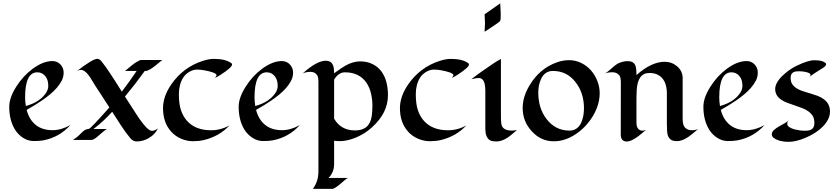

<svg xmlns="http://www.w3.org/2000/svg" viewBox="-20 -849 5085 1165"><path d="M407.2 -90.3Q340.3 -15.6 241.2 2.9Q218.3 6.8 184.6 6.8Q150.9 6.8 121.1 -12Q91.3 -30.8 72.3 -60.5Q36.1 -118.2 36.1 -201.2Q36.1 -255.9 78.1 -322.3Q119.1 -387.7 178.2 -431.6Q241.7 -478.5 298.3 -478.5Q327.6 -478.5 347.7 -457Q366.2 -436 366.2 -409.2Q366.2 -382.3 354.5 -359.6Q342.8 -336.9 324 -315.4Q305.2 -293.9 281 -274.2Q256.8 -254.4 231.4 -237.3Q195.8 -212.9 141.6 -182.1Q157.2 -123 196.8 -91.1Q236.3 -59.1 298.8 -59.1Q351.6 -59.1 407.2 -90.3ZM259.8 -286.1Q272.9 -307.1 272.9 -327.1Q272.9 -347.2 268.6 -361.1Q264.2 -375 255.9 -385.7Q236.8 -410.2 206.5 -410.2Q132.3 -410.2 132.3 -258.8Q132.3 -231.9 136.7 -205.6Q222.7 -229.5 259.8 -286.1Z M858.4 -418.5Q799.8 -336.9 738.3 -263.2Q768.6 -217.3 798.1 -170.2Q827.6 -123 848.6 -97.7Q869.6 -72.3 881.1 -63.7Q892.6 -55.2 902.3 -55.2Q918.9 -55.2 938 -69.8Q921.9 -34.2 883.8 -11.7Q848.6 9.3 808.1 9.3Q786.6 9.3 770.5 -10.7Q739.7 -47.9 713.4 -89.1Q687 -130.4 660.6 -170.9Q611.3 -115.2 547.4 -66.4H630.4Q622.1 -64.5 599.1 -43.9Q576.2 -23.4 567.4 -16.6Q546.4 0 535.6 0H422.4Q428.7 -4.4 435.1 -8.5Q441.4 -12.7 448.2 -18.1Q455.1 -23.4 463.1 -31.7Q471.2 -40 479.5 -47.9Q499 -66.4 517.1 -66.4Q524.4 -66.4 559.1 -104Q593.8 -141.6 606.9 -156Q620.1 -170.4 630.1 -181.9Q640.1 -193.4 643.6 -197.3Q620.1 -233.9 596.9 -269.3Q573.7 -304.7 558.8 -327.6Q543.9 -350.6 535.9 -365Q527.8 -379.4 517.6 -392.6Q493.2 -424.8 471.2 -424.8Q456.5 -424.8 443.8 -415.5Q542.5 -492.2 570.8 -492.2Q583.5 -492.2 597.4 -474.9Q611.3 -457.5 624.5 -438.7Q637.7 -419.9 652.1 -397.9Q666.5 -376 679.7 -355.5Q692.9 -335 703.4 -318.1Q713.9 -301.3 719.2 -293Q768.6 -357.9 809.1 -418.5H738.8Q789.1 -461.9 809.6 -473.4Q830.1 -484.9 833.5 -484.9H964.4Q915 -442.4 893.8 -430.4Q872.6 -418.5 869.1 -418.5Z M1284.2 -377.9Q1293.9 -387.7 1293.9 -392.6Q1293.9 -397.5 1287.4 -401.9Q1280.8 -406.2 1270.3 -409.9Q1259.8 -413.6 1247.1 -416.7Q1234.4 -419.9 1222.7 -421.9Q1197.8 -426.8 1174.8 -426.8Q1151.9 -426.8 1128.2 -412.8Q1104.5 -398.9 1090.3 -376Q1065.4 -335 1065.4 -276.6Q1065.4 -218.3 1078.1 -180.4Q1090.8 -142.6 1115.2 -115.2Q1166.5 -58.6 1260.3 -58.6Q1319.3 -58.6 1372.1 -87.9Q1310.5 -21.5 1216.3 1Q1186.5 7.8 1150.4 7.8Q1114.3 7.8 1079.1 -7.3Q1043.9 -22.5 1019.5 -49.3Q969.2 -104.5 969.2 -192.4Q969.2 -263.7 1018.6 -335.9Q1091.3 -441.4 1210.4 -479.5Q1247.6 -491.7 1277.8 -491.7Q1349.1 -491.7 1384.3 -465.3Q1388.2 -462.4 1388.2 -457.5Q1388.2 -439.9 1316.9 -394Q1291.5 -377.9 1284.2 -377.9Z M1799.3 -90.3Q1732.4 -15.6 1633.3 2.9Q1610.4 6.8 1576.7 6.8Q1543 6.8 1513.2 -12Q1483.4 -30.8 1464.4 -60.5Q1428.2 -118.2 1428.2 -201.2Q1428.2 -255.9 1470.2 -322.3Q1511.2 -387.7 1570.3 -431.6Q1633.8 -478.5 1690.4 -478.5Q1719.7 -478.5 1739.7 -457Q1758.3 -436 1758.3 -409.2Q1758.3 -382.3 1746.6 -359.6Q1734.9 -336.9 1716.1 -315.4Q1697.3 -293.9 1673.1 -274.2Q1648.9 -254.4 1623.5 -237.3Q1587.9 -212.9 1533.7 -182.1Q1549.3 -123 1588.9 -91.1Q1628.4 -59.1 1690.9 -59.1Q1743.7 -59.1 1799.3 -90.3ZM1651.9 -286.1Q1665 -307.1 1665 -327.1Q1665 -347.2 1660.6 -361.1Q1656.2 -375 1647.9 -385.7Q1628.9 -410.2 1598.6 -410.2Q1524.4 -410.2 1524.4 -258.8Q1524.4 -231.9 1528.8 -205.6Q1614.7 -229.5 1651.9 -286.1Z M1816.9 -403.8Q1902.8 -480.5 1956.1 -480.5Q2000.5 -480.5 2005.9 -431.6Q2007.3 -418 2007.3 -404.3Q2056.6 -440.4 2077.6 -451.7Q2123 -476.6 2165.3 -476.6Q2207.5 -476.6 2240.5 -460.2Q2273.4 -443.8 2294.4 -415.5Q2334 -361.3 2334 -271Q2334 -164.1 2237.8 -77.1Q2180.2 -24.9 2106.9 -2.9Q2070.8 7.3 2045.2 7.3Q2019.5 7.3 2007.3 4.9V144.5Q2007.3 198.2 1973.1 230.5H2092.3Q2086.9 231 2074.7 241.5Q2062.5 252 2048.3 264.2Q2009.3 296.9 1997.6 296.9H1878.4Q1912.1 252.4 1912.1 191.4V-350.1Q1912.1 -382.3 1904.3 -393.1Q1890.1 -413.1 1864.3 -413.1Q1838.4 -413.1 1816.9 -403.8ZM2007.3 -128.9Q2048.8 -57.6 2134.3 -57.6Q2224.1 -57.6 2235.8 -146.5Q2239.7 -173.3 2239.7 -209.2Q2239.7 -245.1 2231 -282.5Q2222.2 -319.8 2202.6 -348.1Q2159.2 -410.2 2072.8 -410.2Q2034.2 -410.2 2007.3 -365.7Z M2721.7 -377.9Q2731.4 -387.7 2731.4 -392.6Q2731.4 -397.5 2724.9 -401.9Q2718.3 -406.2 2707.8 -409.9Q2697.3 -413.6 2684.6 -416.7Q2671.9 -419.9 2660.2 -421.9Q2635.3 -426.8 2612.3 -426.8Q2589.4 -426.8 2565.7 -412.8Q2542 -398.9 2527.8 -376Q2502.9 -335 2502.9 -276.6Q2502.9 -218.3 2515.6 -180.4Q2528.3 -142.6 2552.7 -115.2Q2604 -58.6 2697.8 -58.6Q2756.8 -58.6 2809.6 -87.9Q2748 -21.5 2653.8 1Q2624 7.8 2587.9 7.8Q2551.8 7.8 2516.6 -7.3Q2481.4 -22.5 2457 -49.3Q2406.7 -104.5 2406.7 -192.4Q2406.7 -263.7 2456.1 -335.9Q2528.8 -441.4 2647.9 -479.5Q2685.1 -491.7 2715.3 -491.7Q2786.6 -491.7 2821.8 -465.3Q2825.7 -462.4 2825.7 -457.5Q2825.7 -439.9 2754.4 -394Q2729 -377.9 2721.7 -377.9Z M3015.1 -828.6 3018.1 -772.9V-747.6Q3018.1 -724.1 3012.2 -719Q3006.3 -713.9 2999.5 -709Q2972.2 -689.5 2920.4 -656.2Q2922.9 -705.1 2922.9 -706.8Q2922.9 -708.5 2920.4 -762.2ZM3117.2 -60.1Q3102.5 -48.3 3088.6 -36.1Q3074.7 -23.9 3059.6 -13.7Q3024.4 9.3 2992.2 9.3Q2961.9 9.3 2949.7 0Q2924.8 -18.6 2924.8 -68.4V-299.8Q2924.8 -352.5 2905.8 -368.2Q2897 -375.5 2886.7 -375.5Q2876.5 -375.5 2869.4 -374.3Q2862.3 -373 2855 -371.6Q2847.7 -370.1 2839.8 -368.7Q2864.3 -387.7 2885.5 -402.8Q2906.7 -418 2921.9 -428.2Q2937 -438.5 2963.9 -457.3Q2990.7 -476.1 3019.5 -491.2V-146.5Q3019.5 -96.7 3025.9 -83.5Q3039.6 -56.6 3086.4 -56.6Q3099.1 -56.6 3117.2 -60.1Z M3475.1 -36.1Q3408.7 8.3 3340.8 8.3Q3261.2 8.3 3205.6 -53.7Q3151.4 -113.3 3151.4 -193.4Q3151.4 -261.7 3192.9 -330.6Q3254.9 -435.1 3361.8 -471.7Q3396 -483.9 3434.1 -483.9Q3472.2 -483.9 3506.6 -467Q3541 -450.2 3565.9 -421.9Q3590.8 -393.6 3604.7 -357.2Q3618.7 -320.8 3618.7 -284.2Q3618.7 -247.6 3607.9 -212.6Q3597.2 -177.7 3577.9 -145.5Q3558.6 -113.3 3532.5 -85.2Q3506.3 -57.1 3475.1 -36.1ZM3335 -418.5Q3286.1 -418.5 3263.7 -371.1Q3246.1 -334 3246.1 -287.1Q3246.1 -240.2 3258.5 -200Q3271 -159.7 3295.4 -127.9Q3349.6 -56.6 3435.1 -56.6Q3484.9 -56.6 3507.3 -106.4Q3523.4 -143.6 3523.4 -191.9Q3523.4 -286.1 3470.9 -352.3Q3418.5 -418.5 3335 -418.5Z M3746.6 -33.2 3747.1 -347.2Q3747.1 -379.9 3738.3 -391.1Q3723.1 -410.6 3696.3 -410.6Q3669.4 -410.6 3648.4 -402.8Q3661.1 -407.7 3681.6 -425.8Q3719.2 -460.4 3734.9 -466.3Q3764.2 -478 3786.4 -478Q3808.6 -478 3819.6 -470.7Q3830.6 -463.4 3835.4 -451.2Q3841.8 -436 3841.8 -393.6Q3933.1 -474.1 4012.7 -474.1Q4056.2 -474.1 4088.4 -446.8Q4122.1 -417.5 4122.1 -375.5V-134.3Q4122.1 -98.1 4129.9 -84.5Q4144.5 -58.6 4178.7 -58.6Q4198.2 -58.6 4215.8 -65.9Q4172.4 -28.3 4155.8 -17.6Q4117.7 7.3 4089.1 7.3Q4060.5 7.3 4048.6 -2.9Q4036.6 -13.2 4031.7 -28.8Q4026.4 -45.9 4026.4 -98.6V-281.2Q4026.4 -368.7 3969.2 -396.5Q3948.7 -406.2 3919.9 -406.2Q3849.1 -406.2 3843.3 -301.3Q3841.8 -274.9 3841.8 -253.9V-103Q3841.8 -71.8 3860.8 -60.5Q3867.7 -56.2 3877.9 -56.2Q3888.2 -56.2 3899.4 -61Q3889.2 -52.2 3875 -40Q3860.8 -27.8 3845.2 -16.6Q3806.6 9.8 3783.7 9.8Q3746.6 9.8 3746.6 -33.2Z M4619.1 -90.3Q4552.2 -15.6 4453.1 2.9Q4430.2 6.8 4396.5 6.8Q4362.8 6.8 4333 -12Q4303.2 -30.8 4284.2 -60.5Q4248 -118.2 4248 -201.2Q4248 -255.9 4290 -322.3Q4331.1 -387.7 4390.1 -431.6Q4453.6 -478.5 4510.3 -478.5Q4539.6 -478.5 4559.6 -457Q4578.1 -436 4578.1 -409.2Q4578.1 -382.3 4566.4 -359.6Q4554.7 -336.9 4535.9 -315.4Q4517.1 -293.9 4492.9 -274.2Q4468.8 -254.4 4443.4 -237.3Q4407.7 -212.9 4353.5 -182.1Q4369.1 -123 4408.7 -91.1Q4448.2 -59.1 4510.7 -59.1Q4563.5 -59.1 4619.1 -90.3ZM4471.7 -286.1Q4484.9 -307.1 4484.9 -327.1Q4484.9 -347.2 4480.5 -361.1Q4476.1 -375 4467.8 -385.7Q4448.7 -410.2 4418.5 -410.2Q4344.2 -410.2 4344.2 -258.8Q4344.2 -231.9 4348.6 -205.6Q4434.6 -229.5 4471.7 -286.1Z M4888.7 -378.9Q4897.9 -385.7 4897.9 -393.6Q4897.9 -401.4 4888.7 -405.8Q4879.4 -410.2 4867.2 -412.6Q4848.1 -416.5 4831.8 -416.5Q4815.4 -416.5 4806.4 -414.8Q4797.4 -413.1 4791 -408.7Q4777.3 -399.4 4777.3 -376Q4777.3 -352.5 4787.6 -337.6Q4797.9 -322.8 4814.7 -312.5Q4831.5 -302.2 4853 -295.4Q4874.5 -288.6 4896.7 -282Q4918.9 -275.4 4940.4 -267.6Q4961.9 -259.8 4978.5 -247.1Q5016.1 -219.7 5016.1 -171.9Q5016.1 -124.5 4970.7 -79.1Q4932.1 -40.5 4869.1 -13.7Q4810.5 11.7 4764.6 11.7Q4709 11.7 4675.3 -11.7Q4663.1 -20.5 4663.1 -34.4Q4663.1 -48.3 4675.8 -59.8Q4688.5 -71.3 4705.6 -81.3Q4722.7 -91.3 4739.7 -100.3Q4756.8 -109.4 4765.6 -119.6Q4756.8 -109.9 4756.8 -97.7Q4756.8 -85.4 4770.5 -76.9Q4784.2 -68.4 4802.7 -63.5Q4835 -55.7 4864.7 -55.7Q4894.5 -55.7 4908 -66.7Q4921.4 -77.6 4921.4 -103.5Q4921.4 -129.4 4911.1 -145.8Q4900.9 -162.1 4884.3 -173.8Q4867.7 -185.5 4846.2 -193.6Q4824.7 -201.7 4802.5 -209.2Q4780.3 -216.8 4758.8 -224.6Q4737.3 -232.4 4720.7 -243.7Q4683.6 -268.6 4683.6 -308.6Q4683.6 -346.7 4728.5 -390.1Q4767.6 -427.2 4810.1 -448.2Q4882.8 -483.4 4919.9 -483.4Q4958.5 -483.4 4975.6 -475.1Q4992.7 -466.8 4992.7 -460.7Q4992.7 -454.6 4988.8 -449.7Q4984.9 -444.8 4979.2 -440.7Q4973.6 -436.5 4967.8 -433.1Q4961.9 -429.7 4951.2 -422.9Q4940.4 -416 4922.4 -404.5Q4904.3 -393.1 4888.7 -378.9Z"/></svg>

Font: Fondamento
Style: Regular
Weight: 400
Version: Version 1.000